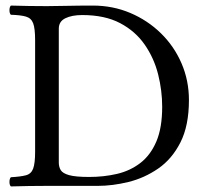

<svg xmlns="http://www.w3.org/2000/svg" viewBox="-20 -667 716 689"><path d="M148 -645Q177 -645 218.5 -646Q260 -647 313 -647Q385 -647 447.5 -620.5Q510 -594 557.5 -547.5Q605 -501 631.5 -439.5Q658 -378 658 -308Q658 -216 627.5 -156Q597 -96 547.5 -62Q498 -28 441 -14Q384 0 331 0H149Q121 0 84.5 0.5Q48 1 19 2Q14 -3 14 -14Q14 -26 19 -31Q54 -33 73 -38Q92 -43 99 -62Q106 -81 106 -122V-523Q106 -565 99 -583.5Q92 -602 73 -607.5Q54 -613 19 -614Q14 -619 14 -630Q14 -642 19 -647Q49 -646 85 -645.5Q121 -645 148 -645ZM191 -84Q191 -68 198 -56.5Q205 -45 228 -38.5Q251 -32 300 -32Q353 -32 400 -43Q447 -54 483.5 -82Q520 -110 541 -159Q562 -208 562 -284Q562 -342 547.5 -400Q533 -458 499.5 -506.5Q466 -555 411 -584Q356 -613 275 -613Q238 -613 214.5 -601.5Q191 -590 191 -564Z"/></svg>

Font: Ponomar
Style: Regular
Weight: 400
Version: Version 1.301; ttfautohint (v1.8.4.7-5d5b)